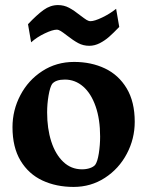

<svg xmlns="http://www.w3.org/2000/svg" viewBox="-20 -718 575 750"><path d="M269.5 -476.1Q336.4 -476.1 389.9 -450.7Q443.4 -425.3 474.9 -372.8Q506.3 -320.3 506.3 -242.2Q506.3 -175.8 475.3 -117.2Q444.3 -58.6 389.6 -23.2Q335 12.2 267.6 12.2Q199.7 12.2 145.8 -12.9Q91.8 -38.1 60.3 -90.3Q28.8 -142.6 28.8 -221.2Q28.8 -287.6 59.6 -346.2Q90.3 -404.8 145.3 -440.4Q200.2 -476.1 269.5 -476.1ZM351.6 -73.7Q360.8 -85.9 366 -118.7Q371.1 -151.4 371.1 -184.6Q371.1 -252 353.5 -302.5Q335.9 -353 304.7 -380.1Q273.4 -407.2 233.4 -407.2Q197.8 -407.2 183.6 -390.1Q175.3 -377.4 169.7 -345Q164.1 -312.5 164.1 -278.8Q164.1 -215.8 180.2 -165.5Q196.3 -115.2 227.1 -85.9Q257.8 -56.6 300.3 -56.6Q317.4 -56.6 331.1 -61.3Q344.7 -65.9 351.6 -73.7ZM89.4 -623.5Q123.5 -659.7 150.1 -679Q176.8 -698.2 206.5 -698.2Q230 -698.2 250 -687.5Q270 -676.8 294.4 -657.2Q310.5 -645 318.4 -640.1Q326.2 -635.3 333.5 -635.3Q349.1 -635.3 379.2 -649.7Q409.2 -664.1 433.6 -683.6L445.8 -612.8Q422.9 -588.9 406.2 -574.2Q389.6 -559.6 369.6 -549.3Q349.6 -539.1 328.6 -539.1Q305.2 -539.1 285.6 -549.6Q266.1 -560.1 241.2 -579.6Q226.1 -591.3 217.5 -596.7Q209 -602.1 201.7 -602.1Q185.5 -602.1 155 -587.6Q124.5 -573.2 101.6 -552.7Z"/></svg>

Font: Vesper Libre
Style: Bold
Weight: 700
Designer: Robert Keller & Kimya Gandhi
Foundry: Mota Italic
Version: Version 1.058